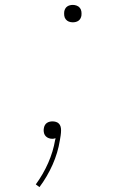

<svg xmlns="http://www.w3.org/2000/svg" viewBox="-20 -558 540 783"><path d="M277 -467Q268 -467 260.5 -470Q253 -473 248 -479.5Q243 -486 242 -494.5Q241 -503 242 -511Q243 -517 246 -522.5Q249 -528 254 -531.5Q259 -535 265 -536.5Q271 -538 277 -538Q285 -538 293 -535Q301 -532 306 -525.5Q311 -519 312 -510.5Q313 -502 312 -494Q311 -488 308 -482.5Q305 -477 300 -473.5Q295 -470 289 -468.5Q283 -467 277 -467ZM141 205 126 194Q156 153 176.5 106.5Q197 60 205 12Q206 11 206 9Q206 7 206 5Q203 7 199.5 7.5Q196 8 193 8Q186 8 179 5.5Q172 3 167 -2Q162 -7 160 -13.5Q158 -20 158 -28Q158 -30 158.5 -32Q159 -34 159 -36Q160 -42 163 -47.5Q166 -53 171 -56.5Q176 -60 182 -61.5Q188 -63 194 -63Q201 -63 208 -61Q215 -59 220 -54Q225 -49 227 -42Q229 -35 229 -27Q229 -17 227.5 -6.5Q226 4 224 15Q216 65 194.5 113.5Q173 162 141 205Z"/></svg>

Font: Iosevka Curly Thin Oblique
Style: Regular
Weight: 100
Italic angle: -9°
Monospace: yes
Designer: Belleve Invis
Foundry: Belleve Invis
Version: Version 11.1.0; ttfautohint (v1.8.3)